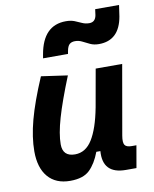

<svg xmlns="http://www.w3.org/2000/svg" viewBox="-90 -877 766 955"><g transform="rotate(-10 293.0 -399.5)"><path d="M187 10.3Q114.7 10.3 75.4 -35.6Q36.1 -81.5 36.1 -164.6Q36.1 -235.8 59.1 -321.8Q82 -407.7 133.3 -527.3L266.1 -508.3Q216.8 -386.2 194.1 -307.6Q171.4 -229 171.4 -176.8Q171.4 -115.2 233.4 -115.2Q287.6 -115.2 321 -169.4Q354.5 -223.6 374 -325.7V-325.2L408.2 -517.6H542L480.5 -166.5Q474.6 -132.3 482.9 -119.6Q491.2 -106.9 518.1 -106.9H541.5L522 4.9H468.8Q351.1 4.9 359.9 -109.4H339.4Q318.4 -53.2 285.9 -21.5Q253.4 10.3 187 10.3ZM159.2 -613.3 162.6 -632.8Q187.5 -775.4 302.7 -775.4Q328.1 -775.4 346.2 -768.1Q364.3 -760.7 380.6 -753.2Q397 -745.6 416.5 -745.6Q447.3 -745.6 453.1 -779.8L457 -809.1H577.6L569.3 -752Q548.8 -634.8 445.8 -634.8Q420.9 -634.8 402.1 -643.6Q383.3 -652.3 366.5 -661.1Q349.6 -669.9 330.6 -669.9Q312.5 -669.9 302.5 -660.9Q292.5 -651.9 288.1 -628.9L285.2 -613.3Z"/></g></svg>

Font: Cascadia Code PL
Style: Bold Italic
Weight: 700
Italic angle: -10°
Monospace: yes
Designer: Aaron Bell
Foundry: Saja Typeworks
Version: Version 2404.023; ttfautohint (v1.8.4)